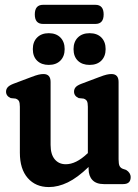

<svg xmlns="http://www.w3.org/2000/svg" viewBox="-20 -746 558 778"><path d="M60.5 -127V-313.5Q60.5 -330 56.5 -336.8Q52.5 -343.5 43 -346.5L23.5 -348.5Q4.5 -357 4.5 -374.5Q4.5 -384.5 10.8 -392Q17 -399.5 33 -406L106 -433.5Q125.5 -441 136.2 -443.5Q147 -446 156 -446Q185 -446 185 -414V-159Q185 -120.5 201.8 -100.5Q218.5 -80.5 246.5 -80.5Q288 -80.5 333 -123L336 -125.5V-313.5Q336 -330 332 -336.8Q328 -343.5 318.5 -346.5L299 -348.5Q280 -357 280 -374.5Q280 -384.5 286 -392Q292 -399.5 308.5 -406L381.5 -433.5Q401 -441 411.8 -443.5Q422.5 -446 431.5 -446Q460.5 -446 460.5 -414V-100.5Q460.5 -81.5 464.5 -73.5Q468.5 -65.5 477.5 -62L491 -57.5Q509.5 -46 509.5 -28Q509.5 0 479 0H401Q370 0 354.5 -16.5Q339 -33 339 -61.5V-69.5Q294 -26 254.8 -7Q215.5 12 178 12Q124.5 12 92.5 -24.5Q60.5 -61 60.5 -127ZM177.5 -483Q148 -483 130.5 -500Q113 -517 113 -547Q113 -576.5 130.5 -594Q148 -611.5 177.5 -611.5Q207.5 -611.5 224.8 -594Q242 -576.5 242 -547Q242 -518 224.8 -500.5Q207.5 -483 177.5 -483ZM343 -483Q313 -483 295.5 -500Q278 -517 278 -547Q278 -576.5 295.5 -594Q313 -611.5 343 -611.5Q373.5 -611.5 390.8 -594Q408 -576.5 408 -547Q408 -518 390.8 -500.5Q373.5 -483 343 -483ZM121 -687.5Q121 -726.5 154.5 -726.5H366.5Q400 -726.5 400 -687.5Q400 -649 366.5 -649H154.5Q121 -649 121 -687.5Z"/></svg>

Font: Fraunces 144pt SuperSoft SemiBold
Style: Regular
Weight: 600
Version: Version 1.000;[b76b70a41]